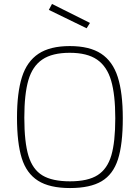

<svg xmlns="http://www.w3.org/2000/svg" viewBox="-20 -942 705 971"><path d="M66 0ZM66 -347Q66 -473 91 -552Q116 -631 174.5 -670Q233 -709 333 -709Q433 -709 491.5 -670.5Q550 -632 575.5 -552.5Q601 -473 601 -344Q601 -212 576.5 -136Q552 -60 494 -25.5Q436 9 334 9Q231 9 172.5 -28Q114 -65 90 -142Q66 -219 66 -347ZM563 -344Q563 -463 542 -534.5Q521 -606 471 -640.5Q421 -675 333 -675Q244 -675 194 -641Q144 -607 123.5 -536.5Q103 -466 103 -347Q103 -223 124 -154Q145 -85 194.5 -55Q244 -25 334 -25Q425 -25 474 -56.5Q523 -88 543 -156Q563 -224 563 -344ZM227 -892 243 -922 435 -826 418 -799Z"/></svg>

Font: Cairo ExtraLight
Style: Regular
Weight: 250
Designer: Mohamed Gaber, the designers of Titillium
Foundry: Kief Type Foundry
Version: Version 2.009; ttfautohint (v1.5.33-1714) -l 8 -r 50 -G 200 